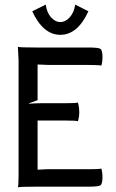

<svg xmlns="http://www.w3.org/2000/svg" viewBox="-20 -805 500 828"><path d="M60.1 -51.8V-546.9L57.1 -603Q65.9 -600.1 136.2 -600.1H361.8Q403.3 -600.1 412.6 -594.5Q421.9 -588.9 421.9 -559.1Q421.9 -536.6 417 -522Q408.2 -524.9 361.8 -524.9H189.9Q175.3 -524.9 142.1 -526.9V-373L104.5 -359.4L106 -357.9Q137.2 -359.9 157.2 -359.9H262.2Q307.1 -359.9 315.9 -362.8Q321.8 -345.2 321.8 -319.8Q321.8 -299.8 315.9 -282.2Q307.1 -285.2 262.2 -285.2H142.1V-73.2Q177.2 -75.2 181.2 -75.2H361.8Q408.2 -75.2 417 -78.1Q421.9 -63.5 421.9 -41Q421.9 -11.2 412.6 -5.6Q403.3 0 361.8 0H134.8Q65.9 0 57.1 2.9Q60.1 -5.9 60.1 -51.8ZM361.3 -756.3Q314.5 -654.8 240.2 -654.8Q166 -654.8 119.1 -756.3L177.2 -785.2Q181.6 -751.5 199.7 -730.7Q217.8 -710 240.2 -710Q262.7 -710 281.2 -731Q299.8 -752 304.2 -785.2Z"/></svg>

Font: Nikodecs
Style: Medium
Weight: 500
Version: Version 0.29